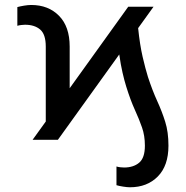

<svg xmlns="http://www.w3.org/2000/svg" viewBox="-20 -573 762 787"><path d="M217.3 0H113.6L167.6 -74.9V-382.1Q167.6 -432.2 144.7 -451.9Q121.8 -471.6 82.4 -471.6Q76 -471.6 67.3 -470.5Q58.6 -469.5 51.1 -467.3V-544Q62.9 -547.2 79 -549.9Q95.2 -552.6 108 -552.6Q178.3 -552.6 221.9 -508.3Q265.6 -464.1 265.6 -382.1V-211.3L505.7 -545.5H609.4L546.2 -457.7Q553.3 -389.2 564.6 -340.2Q576 -291.2 586.6 -257.1Q605.1 -201 624.5 -158.7Q643.8 -116.5 657.1 -74.2Q670.5 -32 670.5 24.1Q670.5 106.2 626.8 150.4Q583.1 194.6 512.8 194.6Q501.1 194.6 484.6 191.9Q468 189.3 457.4 186.1V109.4Q463.8 111.5 473 112.6Q482.2 113.6 488.6 113.6Q527 113.6 550.4 93.9Q573.9 74.2 573.9 24.1Q573.9 -17 562.1 -50.6Q550.4 -84.2 532.7 -123Q514.9 -161.9 497.2 -218.8Q489.3 -244.3 482.1 -275.9Q474.8 -307.5 468.8 -349.8Z"/></svg>

Font: Inter Zeller
Style: Regular
Weight: 400
Designer: Rasmus Andersson; Joe Bland
Foundry: zeller
Version: Version 3.015;git-dec3a8cb1